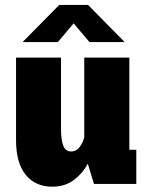

<svg xmlns="http://www.w3.org/2000/svg" viewBox="-20 -728 590 760"><path d="M187 11Q120 11 81.8 -36Q43.5 -83 43.5 -174V-500H221.5V-217.5Q221.5 -175 230.2 -151.8Q239 -128.5 261.5 -128.5Q283 -128.5 296.5 -147.8Q310 -167 313.5 -185.5V-500H492V-135H519.5V0H352L327.5 -80Q308 -42.5 272.8 -15.8Q237.5 11 187 11ZM69.5 -561.5 214.5 -708.5H328.5L473.5 -561.5H334L271.5 -635.5L209 -561.5Z"/></svg>

Font: Trispace SemiCondensed ExtraBold
Style: Regular
Weight: 800
Width: 4
Designer: Tyler Finck
Foundry: Etcetera Type Company
Version: Version 1.210; ttfautohint (v1.8.3)